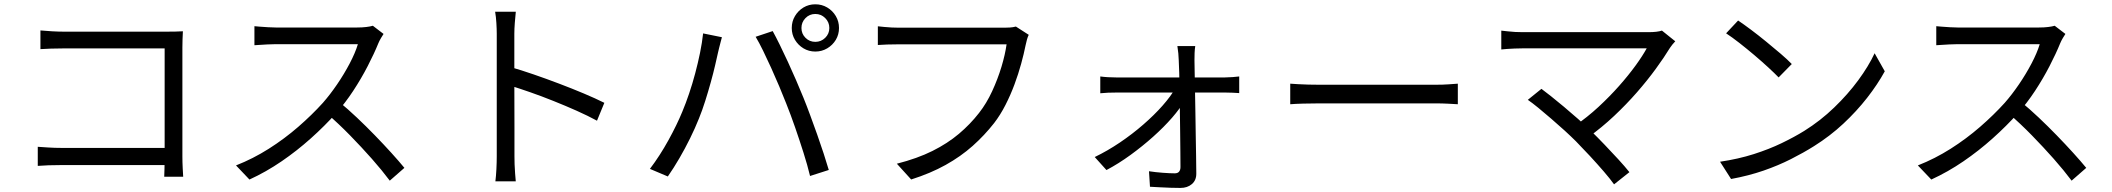

<svg xmlns="http://www.w3.org/2000/svg" viewBox="-20 -830 10020 911"><path d="M171.8 -685.6Q196.9 -683.2 227.1 -681.5Q257.3 -679.8 281.2 -679.8H773.5Q792 -679.8 812.6 -680.2Q833.1 -680.6 847.8 -681.6Q846.8 -664.8 846.1 -643.4Q845.4 -622 845.4 -604.4V-87.8Q845.4 -61 846.9 -31.8Q848.4 -2.7 849.2 8.7H759.2Q759.6 -2.7 760.4 -27.5Q761.2 -52.4 761.2 -79.2V-600.3H281.8Q253.9 -600.3 221.6 -599.3Q189.3 -598.3 171.8 -596.9ZM159.2 -133.5Q178.4 -132.2 208.8 -130.2Q239.1 -128.2 269.8 -128.2H806.1V-46.8H272.4Q242 -46.8 210.7 -45.8Q179.5 -44.7 159.2 -42.9Z M1799.9 -669Q1795.4 -662.6 1787.6 -649.2Q1779.7 -635.7 1775.4 -625.2Q1755.6 -576.2 1724.8 -516.6Q1694 -456.9 1655.8 -398.8Q1617.6 -340.8 1576.1 -294.2Q1520.7 -232.3 1454.9 -173.5Q1389.2 -114.6 1316.1 -64.6Q1243 -14.5 1163.6 21.9L1099.8 -45.1Q1180.8 -76.9 1255.4 -124.2Q1329.9 -171.5 1395.2 -228.2Q1460.5 -285 1511.9 -341.9Q1546.1 -380.8 1579.4 -429.6Q1612.7 -478.4 1639.2 -528.8Q1665.7 -579.2 1678.1 -620.4Q1669.5 -620.4 1639.7 -620.4Q1609.9 -620.4 1568.9 -620.4Q1527.8 -620.4 1482.7 -620.4Q1437.6 -620.4 1396.6 -620.4Q1355.5 -620.4 1326.4 -620.4Q1297.4 -620.4 1288.4 -620.4Q1270.7 -620.4 1249.2 -619.2Q1227.8 -618 1210.2 -616.9Q1192.7 -615.8 1187.2 -615.4V-705.7Q1194.3 -704.9 1212.7 -703.5Q1231.1 -702.1 1252.1 -700.8Q1273.2 -699.5 1288.4 -699.5Q1298.5 -699.5 1327.7 -699.5Q1356.8 -699.5 1397.3 -699.5Q1437.8 -699.5 1481.9 -699.5Q1525.9 -699.5 1566.3 -699.5Q1606.8 -699.5 1635.7 -699.5Q1664.7 -699.5 1674.3 -699.5Q1698.8 -699.5 1718.2 -701.9Q1737.6 -704.3 1749.1 -707.8ZM1589.1 -346.7Q1630.1 -313 1673.5 -272Q1716.9 -231 1758.9 -187.7Q1800.8 -144.5 1836.9 -104.7Q1873 -64.9 1898.8 -33.5L1829.4 27.2Q1793.6 -20.7 1744.7 -76.2Q1695.7 -131.6 1641.2 -187.4Q1586.6 -243.2 1532 -290.4Z M2337 -88.4Q2337 -102.5 2337 -144.5Q2337 -186.6 2337 -245.1Q2337 -303.7 2337 -368.5Q2337 -433.4 2337 -494.3Q2337 -555.3 2337 -602Q2337 -648.8 2337 -669.8Q2337 -691.2 2335.2 -721.1Q2333.4 -751 2329.3 -774.2H2427.4Q2425 -751.7 2422.7 -722Q2420.4 -692.4 2420.4 -669.8Q2420.4 -631.1 2420.4 -576.4Q2420.4 -521.7 2420.4 -460.5Q2420.4 -399.2 2420.7 -338.5Q2421 -277.8 2421 -225.5Q2421 -173.2 2421 -136.6Q2421 -100 2421 -88.4Q2421 -72.4 2421.6 -51Q2422.2 -29.6 2424 -8.1Q2425.8 13.4 2427.2 30.3H2330.5Q2333.6 6.2 2335.3 -27.1Q2337 -60.5 2337 -88.4ZM2402.7 -511.7Q2452.1 -497.5 2511.8 -477Q2571.4 -456.5 2633 -433.1Q2694.5 -409.8 2750.3 -386.3Q2806.1 -362.8 2847.5 -342.1L2812.6 -257.3Q2770 -280.5 2716.2 -304.5Q2662.5 -328.4 2605.9 -351Q2549.3 -373.7 2496.5 -392.1Q2443.7 -410.5 2402.7 -423.3Z M3782.7 -697.2Q3782.7 -669.7 3801.9 -650.6Q3821 -631.4 3848.5 -631.4Q3876 -631.4 3895.5 -650.6Q3915 -669.7 3915 -697.2Q3915 -724.7 3895.5 -744.2Q3876 -763.7 3848.5 -763.7Q3821 -763.7 3801.9 -744.2Q3782.7 -724.7 3782.7 -697.2ZM3736.7 -697.2Q3736.7 -728.2 3751.9 -753.7Q3767.1 -779.3 3792.3 -794.5Q3817.6 -809.6 3848.5 -809.6Q3879.5 -809.6 3905 -794.5Q3930.6 -779.3 3945.8 -753.7Q3960.9 -728.2 3960.9 -697.2Q3960.9 -666.3 3945.8 -641Q3930.6 -615.8 3905 -600.6Q3879.5 -585.4 3848.5 -585.4Q3817.6 -585.4 3792.3 -600.6Q3767.1 -615.8 3751.9 -641Q3736.7 -666.3 3736.7 -697.2ZM3217.6 -300.5Q3234 -339.7 3249.6 -385.8Q3265.3 -432 3278.5 -481.7Q3291.7 -531.3 3301.6 -579.7Q3311.5 -628.2 3316.1 -671.5L3405.3 -653.4Q3402.5 -642.3 3399 -629.5Q3395.4 -616.8 3392.4 -604Q3389.5 -591.3 3386.8 -580.5Q3381.8 -557.4 3373.1 -520.1Q3364.5 -482.8 3352.3 -439.1Q3340.2 -395.4 3326.1 -350.8Q3312 -306.1 3296.3 -267.6Q3278.1 -221.9 3254.3 -173.7Q3230.5 -125.4 3203.6 -79.2Q3176.7 -32.9 3148.7 7.3L3063.7 -28.7Q3111.3 -91.5 3151.8 -165.1Q3192.3 -238.6 3217.6 -300.5ZM3710.4 -339Q3695.2 -377.8 3677 -421Q3658.8 -464.3 3639.1 -507.7Q3619.4 -551.2 3600.7 -589.4Q3582 -627.7 3565.4 -655.5L3646.3 -682.5Q3661.1 -655.5 3679.8 -617.6Q3698.4 -579.7 3718.3 -536.7Q3738.2 -493.8 3757.2 -449.7Q3776.2 -405.6 3792.3 -366.1Q3807.3 -329.3 3824 -283.8Q3840.7 -238.4 3857.4 -191.6Q3874 -144.7 3888.2 -101.2Q3902.4 -57.6 3912.4 -23.5L3823.5 5Q3811.3 -46.2 3792.4 -105.6Q3773.6 -164.9 3752.6 -225.6Q3731.6 -286.2 3710.4 -339Z M4861.1 -664.8Q4856.1 -654.3 4852.7 -642.1Q4849.2 -629.8 4846.1 -614.7Q4838.3 -575.4 4825.2 -527.5Q4812.1 -479.7 4793.5 -429.4Q4774.8 -379 4750.6 -331.7Q4726.5 -284.5 4696.9 -246Q4651.3 -187.8 4595 -137.6Q4538.7 -87.5 4466.8 -47.4Q4395 -7.4 4303.3 21.6L4235.4 -53.2Q4332.7 -78.1 4404.2 -113.7Q4475.6 -149.3 4529.8 -195Q4583.9 -240.7 4625.3 -294Q4661 -339.5 4687.5 -397.1Q4714.1 -454.7 4731.8 -513.2Q4749.4 -571.8 4756 -619.7Q4741.7 -619.7 4702.8 -619.7Q4663.8 -619.7 4611 -619.7Q4558.1 -619.7 4500.3 -619.7Q4442.5 -619.7 4389.7 -619.7Q4336.9 -619.7 4297.9 -619.7Q4259 -619.7 4244.7 -619.7Q4215 -619.7 4189.8 -618.8Q4164.6 -617.9 4145.2 -616.5V-705.2Q4159.3 -703.8 4176 -702.1Q4192.7 -700.4 4211 -699.5Q4229.3 -698.6 4245.3 -698.6Q4257.2 -698.6 4287.9 -698.6Q4318.6 -698.6 4361.2 -698.6Q4403.8 -698.6 4452.2 -698.6Q4500.5 -698.6 4548.4 -698.6Q4596.2 -698.6 4637.7 -698.6Q4679.2 -698.6 4708.3 -698.6Q4737.3 -698.6 4746.7 -698.6Q4758.2 -698.6 4772.3 -699.5Q4786.4 -700.4 4800.2 -704Z M5651.2 -611.5Q5648.8 -596.2 5648.1 -578.6Q5647.5 -561 5647.5 -543.9Q5647.8 -522 5648.5 -484.1Q5649.2 -446.2 5650.1 -397.8Q5651 -349.4 5651.9 -296.4Q5652.8 -243.4 5653.5 -190.6Q5654.2 -137.8 5655.2 -90.5Q5656.2 -43.3 5656.2 -6.8Q5656.6 25.2 5635.2 43.5Q5613.9 61.7 5581 61.7Q5561.7 61.7 5535 60.9Q5508.3 60.1 5482.2 58.6Q5456.1 57.1 5436.4 56.1L5431.7 -17.5Q5462.3 -12.8 5497 -10.2Q5531.6 -7.6 5553.9 -7.6Q5567.9 -7.6 5574.5 -15.6Q5581.1 -23.6 5581.1 -37.2Q5581.1 -66.6 5580.6 -109.5Q5580.1 -152.3 5579.6 -201.8Q5579.1 -251.3 5578.3 -302Q5577.5 -352.8 5576.8 -399.9Q5576.1 -446.9 5575.2 -484.5Q5574.3 -522 5572.9 -543.9Q5572.5 -558.4 5570.9 -576.7Q5569.2 -595 5566.4 -611.5ZM5200.6 -467.2Q5218 -464.8 5237.5 -463.7Q5257.1 -462.6 5275 -462.6Q5284.1 -462.6 5314.4 -462.6Q5344.7 -462.6 5388.6 -462.6Q5432.5 -462.6 5483.3 -462.6Q5534 -462.6 5584.9 -462.6Q5635.7 -462.6 5679.6 -462.6Q5723.4 -462.6 5753.9 -462.6Q5784.3 -462.6 5792.9 -462.6Q5808.2 -462.6 5828.8 -464.2Q5849.4 -465.8 5859.8 -467.2V-388.3Q5847.1 -389.3 5828.3 -390.1Q5809.6 -390.9 5795 -390.9Q5787.2 -390.9 5757.3 -390.9Q5727.3 -390.9 5682.9 -390.9Q5638.5 -390.9 5587.3 -390.9Q5536.2 -390.9 5484.4 -390.9Q5432.5 -390.9 5388.4 -390.9Q5344.3 -390.9 5314.2 -390.9Q5284.1 -390.9 5276.6 -390.9Q5257 -390.9 5237.9 -390.2Q5218.8 -389.5 5200.6 -387.5ZM5174.3 -84.9Q5234.3 -113.8 5293.5 -153.7Q5352.7 -193.7 5404.6 -238.9Q5456.6 -284 5496.2 -328.9Q5535.8 -373.8 5557.9 -413.1L5598.5 -412.7L5599.9 -352Q5579.6 -315.6 5541.2 -271.4Q5502.8 -227.3 5451.9 -181.7Q5400.9 -136.1 5344 -94.7Q5287.2 -53.4 5229.9 -23.1Z M6101.9 -433Q6117 -432 6139 -430.6Q6161.1 -429.3 6187.4 -428.6Q6213.7 -427.9 6241.3 -427.9Q6257.1 -427.9 6290.7 -427.9Q6324.3 -427.9 6369.1 -427.9Q6414 -427.9 6464.6 -427.9Q6515.2 -427.9 6565.8 -427.9Q6616.4 -427.9 6661.5 -427.9Q6706.6 -427.9 6739.9 -427.9Q6773.3 -427.9 6789.4 -427.9Q6827 -427.9 6853.8 -429.9Q6880.6 -432 6897.1 -433V-335.4Q6881.8 -336.4 6852.6 -337.9Q6823.4 -339.5 6790 -339.5Q6773.9 -339.5 6740 -339.5Q6706.2 -339.5 6661.4 -339.5Q6616.6 -339.5 6566 -339.5Q6515.4 -339.5 6464.8 -339.5Q6414.2 -339.5 6369.4 -339.5Q6324.5 -339.5 6290.9 -339.5Q6257.3 -339.5 6241.3 -339.5Q6200.1 -339.5 6162.8 -338.4Q6125.5 -337.4 6101.9 -335.4Z M7928.8 -634.1Q7921.7 -626.2 7915 -618.4Q7908.4 -610.5 7903.8 -603.2Q7875.7 -557.2 7836.1 -503Q7796.5 -448.7 7746.8 -391.8Q7697.1 -334.9 7638.6 -279.8Q7580 -224.6 7513.2 -176.7L7451.3 -232.4Q7511.8 -273.9 7564.9 -323.1Q7618 -372.3 7662.5 -422.6Q7707 -472.9 7740.3 -518.8Q7773.7 -564.8 7793.3 -600.6Q7773.7 -600.6 7736 -600.6Q7698.3 -600.6 7648.1 -600.6Q7597.9 -600.6 7542.6 -600.6Q7487.2 -600.6 7432.5 -600.6Q7377.8 -600.6 7330.7 -600.6Q7283.6 -600.6 7250.4 -600.6Q7217.3 -600.6 7205 -600.6Q7185.6 -600.6 7166 -599.7Q7146.4 -598.8 7129.7 -597.7Q7113.1 -596.6 7103.3 -595.3V-684.7Q7117 -683.4 7134 -681.3Q7151 -679.2 7169.5 -678.3Q7188 -677.4 7205 -677.4Q7215.7 -677.4 7248.4 -677.4Q7281 -677.4 7327.9 -677.4Q7374.8 -677.4 7429.5 -677.4Q7484.3 -677.4 7540.6 -677.4Q7597 -677.4 7648.5 -677.4Q7700 -677.4 7739.9 -677.4Q7779.7 -677.4 7801.3 -677.4Q7844 -677.4 7865.5 -684.9ZM7457.6 -159.4Q7435 -182 7404.4 -210Q7373.7 -237.9 7340.8 -266.2Q7308 -294.6 7278.8 -318.5Q7249.5 -342.4 7229.2 -356.3L7293.8 -408.5Q7310.9 -396.2 7339.1 -373.6Q7367.3 -350.9 7400.7 -323.2Q7434 -295.5 7467.2 -266Q7500.3 -236.6 7527.3 -210.4Q7558.8 -179.6 7593.3 -143.6Q7627.8 -107.7 7658.8 -73.8Q7689.9 -39.9 7711.2 -13.2L7638.4 44.7Q7620 18.9 7589.6 -16.4Q7559.1 -51.7 7524.3 -89.4Q7489.4 -127 7457.6 -159.4Z M8227 -732.7Q8253.7 -714.7 8288.7 -688.5Q8323.7 -662.3 8360.2 -632.4Q8396.8 -602.5 8429.1 -574.9Q8461.4 -547.2 8481.6 -526.2L8419.2 -462.7Q8400.4 -482.2 8370 -510.2Q8339.6 -538.2 8303.9 -568.5Q8268.2 -598.7 8233.2 -626.1Q8198.2 -653.5 8170 -671.9ZM8141.3 -62.6Q8228.7 -75.6 8301.3 -98.8Q8373.9 -122 8433.8 -150.9Q8493.7 -179.8 8540.9 -209Q8618.1 -257.3 8682.9 -319.9Q8747.8 -382.4 8796.9 -449.1Q8846 -515.8 8874.7 -577.3L8922.9 -491.7Q8889 -429.8 8839.2 -365.9Q8789.3 -302 8726.2 -243.1Q8663.1 -184.2 8587 -136.5Q8537.2 -105.2 8477.6 -75.1Q8418 -44.9 8347.7 -20.5Q8277.4 3.8 8193.6 19.3Z M9779.9 -669Q9775.4 -662.6 9767.6 -649.2Q9759.7 -635.7 9755.4 -625.2Q9735.6 -576.2 9704.8 -516.6Q9674 -456.9 9635.8 -398.8Q9597.6 -340.8 9556.1 -294.2Q9500.7 -232.3 9434.9 -173.5Q9369.2 -114.6 9296.1 -64.6Q9223 -14.5 9143.6 21.9L9079.8 -45.1Q9160.8 -76.9 9235.4 -124.2Q9309.9 -171.5 9375.2 -228.2Q9440.5 -285 9491.9 -341.9Q9526.1 -380.8 9559.4 -429.6Q9592.7 -478.4 9619.2 -528.8Q9645.7 -579.2 9658.1 -620.4Q9649.5 -620.4 9619.7 -620.4Q9589.9 -620.4 9548.9 -620.4Q9507.8 -620.4 9462.7 -620.4Q9417.6 -620.4 9376.6 -620.4Q9335.5 -620.4 9306.4 -620.4Q9277.4 -620.4 9268.4 -620.4Q9250.7 -620.4 9229.2 -619.2Q9207.8 -618 9190.2 -616.9Q9172.7 -615.8 9167.2 -615.4V-705.7Q9174.3 -704.9 9192.7 -703.5Q9211.1 -702.1 9232.1 -700.8Q9253.2 -699.5 9268.4 -699.5Q9278.5 -699.5 9307.7 -699.5Q9336.8 -699.5 9377.3 -699.5Q9417.8 -699.5 9461.9 -699.5Q9505.9 -699.5 9546.3 -699.5Q9586.8 -699.5 9615.7 -699.5Q9644.7 -699.5 9654.3 -699.5Q9678.8 -699.5 9698.2 -701.9Q9717.6 -704.3 9729.1 -707.8ZM9569.1 -346.7Q9610.1 -313 9653.5 -272Q9696.9 -231 9738.9 -187.7Q9780.8 -144.5 9816.9 -104.7Q9853 -64.9 9878.8 -33.5L9809.4 27.2Q9773.6 -20.7 9724.7 -76.2Q9675.7 -131.6 9621.2 -187.4Q9566.6 -243.2 9512 -290.4Z"/></svg>

Font: Shanggu Sans SC VF
Style: Regular
Weight: 250
Designer: GuiWonder
Version: Version 1.021